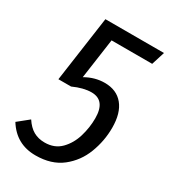

<svg xmlns="http://www.w3.org/2000/svg" viewBox="-178 -778 783 880"><g transform="rotate(30 213.0 -338.5)"><path d="M-5 -75 52 -121Q73 -89 98.5 -74.5Q124 -60 158 -60Q210 -60 242.5 -93Q275 -126 289.5 -174.5Q304 -223 304 -272Q304 -367 230 -367Q188 -367 135 -343H68L117 -689H427L405 -619H190L160 -407Q209 -435 261 -435Q324 -435 358.5 -393Q393 -351 393 -273Q393 -204 368 -138.5Q343 -73 289 -30.5Q235 12 151 12Q49 12 -5 -75Z"/></g></svg>

Font: Fira Sans Extra Condensed
Style: Italic
Weight: 400
Width: 3
Italic angle: -8°
Designer: Carrois Corporate & Edenspiekermann AG
Foundry: Carrois Corporate GbR & Edenspiekermann AG
Version: Version 4.203